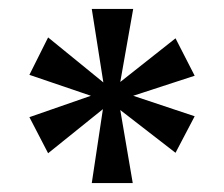

<svg xmlns="http://www.w3.org/2000/svg" viewBox="-20 -819 502 431"><path d="M211 -574 186 -408H278L250 -572L374 -476L417 -558L279 -604L417 -649L374 -733L250 -635L279 -799H186L212 -634L88 -735L46 -651L184 -604L46 -556L88 -475Z"/></svg>

Font: Noto Serif Sinhala Condensed SemiBold
Style: Regular
Weight: 600
Width: 3
Designer: Jelle Bosma - Monotype Design Team
Foundry: Monotype Imaging Inc.
Version: Version 2.007